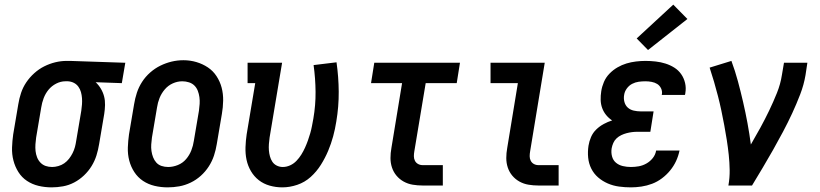

<svg xmlns="http://www.w3.org/2000/svg" viewBox="-20 -801 3540 829"><path d="M203 8Q174 8 146.5 1.5Q119 -5 96.5 -20Q74 -35 59.5 -58Q45 -81 38 -108Q31 -135 32 -164Q33 -193 37 -221L59 -351Q63 -376 71 -400Q79 -424 93.5 -445.5Q108 -467 128 -485Q148 -503 171 -514.5Q194 -526 218.5 -532Q243 -538 268 -538Q271 -538 275 -538Q279 -538 283 -538L521 -530L506 -442L393 -446Q406 -434 415.5 -418Q425 -402 429.5 -384.5Q434 -367 433.5 -347.5Q433 -328 430 -309L408 -179Q404 -154 396.5 -130Q389 -106 375.5 -84Q362 -62 342.5 -43.5Q323 -25 300 -13Q277 -1 252 3.5Q227 8 203 8ZM205 -80Q205 -80 205 -80Q205 -80 205 -80Q218 -80 232 -84Q246 -88 257.5 -96Q269 -104 278 -115.5Q287 -127 293.5 -140Q300 -153 303.5 -166Q307 -179 309 -193L331 -323Q333 -337 334 -350.5Q335 -364 334 -377.5Q333 -391 329.5 -403.5Q326 -416 318.5 -426.5Q311 -437 299.5 -443Q288 -449 274 -450H268Q267 -450 265 -450Q263 -450 262 -450Q242 -450 222.5 -440Q203 -430 189.5 -413.5Q176 -397 168.5 -377Q161 -357 158 -337L136 -207Q134 -193 133 -178Q132 -163 133.5 -149Q135 -135 140 -122Q145 -109 154.5 -99Q164 -89 177 -84.5Q190 -80 205 -80Z M704 8Q675 8 647.5 1.5Q620 -5 597.5 -20Q575 -35 560 -58Q545 -81 538 -108Q531 -135 532 -164Q533 -193 537 -221L559 -351Q563 -376 571 -400.5Q579 -425 593.5 -447.5Q608 -470 628.5 -488Q649 -506 672.5 -517.5Q696 -529 721 -535Q746 -541 772 -541Q801 -541 828 -533Q855 -525 877.5 -510Q900 -495 915 -472Q930 -449 937 -422.5Q944 -396 943.5 -366.5Q943 -337 938 -309L916 -179Q912 -154 904 -129.5Q896 -105 881.5 -82.5Q867 -60 847 -42Q827 -24 803 -12.5Q779 -1 754 3.5Q729 8 704 8ZM706 -80Q727 -80 748 -88.5Q769 -97 783.5 -114Q798 -131 806 -151.5Q814 -172 817 -193L839 -323Q841 -338 842 -352.5Q843 -367 841 -381.5Q839 -396 834 -409Q829 -422 819.5 -431.5Q810 -441 796 -445.5Q782 -450 767 -450Q746 -450 726 -441Q706 -432 691.5 -415Q677 -398 669 -378Q661 -358 658 -337L636 -207Q634 -192 633 -177.5Q632 -163 634 -149Q636 -135 641 -122Q646 -109 655 -99Q664 -89 677.5 -84.5Q691 -80 706 -80Z M1199 8Q1171 8 1144.5 0.5Q1118 -7 1097.5 -23Q1077 -39 1063.5 -62Q1050 -85 1044.5 -111Q1039 -137 1040 -165.5Q1041 -194 1045 -221L1082 -442H1049V-530H1198L1144 -207Q1142 -193 1141 -179Q1140 -165 1141 -152Q1142 -139 1145.5 -126Q1149 -113 1156 -102.5Q1163 -92 1175 -86Q1187 -80 1201 -80Q1217 -80 1232.5 -87Q1248 -94 1260 -106.5Q1272 -119 1281 -133.5Q1290 -148 1297 -163.5Q1304 -179 1309.5 -194.5Q1315 -210 1319.5 -225.5Q1324 -241 1327 -257Q1330 -273 1333 -289Q1343 -347 1342.5 -404.5Q1342 -462 1334 -520L1433 -532Q1442 -469 1442.5 -405Q1443 -341 1432 -276Q1427 -244 1418.5 -212.5Q1410 -181 1397 -150Q1384 -119 1365.5 -89.5Q1347 -60 1321.5 -37Q1296 -14 1263.5 -3Q1231 8 1199 8Z M1805 0Q1783 0 1762 -3.5Q1741 -7 1723 -17Q1705 -27 1692 -42.5Q1679 -58 1672.5 -77.5Q1666 -97 1666 -118.5Q1666 -140 1670 -162L1716 -442H1582L1596 -530H1966L1952 -442H1818L1769 -148Q1767 -137 1767 -126.5Q1767 -116 1771.5 -107Q1776 -98 1785 -93Q1794 -88 1805 -88H1892V0Z M2305 0Q2283 0 2262 -3.5Q2241 -7 2223 -17Q2205 -27 2192 -42.5Q2179 -58 2172.5 -77.5Q2166 -97 2166 -118.5Q2166 -140 2170 -162L2216 -442H2098V-530H2332L2269 -148Q2267 -137 2267 -126.5Q2267 -116 2271.5 -107Q2276 -98 2285 -93Q2294 -88 2305 -88H2392V0Z M2704 8Q2678 8 2652.5 4.5Q2627 1 2604 -9Q2581 -19 2562.5 -35Q2544 -51 2533 -73Q2522 -95 2519.5 -120.5Q2517 -146 2521 -172Q2524 -191 2532 -209.5Q2540 -228 2554.5 -242Q2569 -256 2586.5 -265.5Q2604 -275 2623 -281Q2608 -291 2597 -304.5Q2586 -318 2580 -334.5Q2574 -351 2573.5 -369.5Q2573 -388 2576 -407Q2579 -427 2587.5 -447Q2596 -467 2611.5 -483Q2627 -499 2646 -510Q2665 -521 2685 -527Q2705 -533 2726 -535.5Q2747 -538 2767 -538Q2789 -538 2811 -535.5Q2833 -533 2853.5 -526.5Q2874 -520 2891.5 -509Q2909 -498 2921 -481Q2933 -464 2938 -442.5Q2943 -421 2939 -399Q2939 -397 2938.5 -395Q2938 -393 2937 -391H2837Q2837 -392 2837.5 -393Q2838 -394 2838 -394Q2840 -408 2834 -420Q2828 -432 2817.5 -438.5Q2807 -445 2793.5 -447.5Q2780 -450 2767 -450Q2752 -450 2737.5 -448Q2723 -446 2709.5 -439Q2696 -432 2686.5 -419Q2677 -406 2675 -392Q2672 -376 2676 -361Q2680 -346 2690.5 -336.5Q2701 -327 2716 -323.5Q2731 -320 2747 -320H2802L2788 -232H2732Q2720 -232 2708.5 -230.5Q2697 -229 2685.5 -226Q2674 -223 2662.5 -217.5Q2651 -212 2642 -203.5Q2633 -195 2628 -183.5Q2623 -172 2621 -161Q2618 -143 2622.5 -126Q2627 -109 2639.5 -98.5Q2652 -88 2669 -84Q2686 -80 2704 -80Q2721 -80 2738 -83Q2755 -86 2771 -95Q2787 -104 2798.5 -118.5Q2810 -133 2813 -151H2914Q2909 -127 2899 -105.5Q2889 -84 2873.5 -65Q2858 -46 2838 -31Q2818 -16 2795.5 -7.5Q2773 1 2749.5 4.5Q2726 8 2704 8ZM2778 -585 2729 -635 2887 -781 2948 -719Z M3125 0Q3131 -33 3130.5 -66.5Q3130 -100 3126.5 -132.5Q3123 -165 3118 -197Q3113 -229 3107 -261Q3101 -293 3094.5 -324Q3088 -355 3080 -386Q3072 -417 3063 -448Q3054 -479 3044 -509L3138 -538Q3154 -495 3166 -450.5Q3178 -406 3188.5 -360.5Q3199 -315 3207.5 -269Q3216 -223 3222 -177Q3243 -213 3263 -249.5Q3283 -286 3301 -323.5Q3319 -361 3334.5 -399.5Q3350 -438 3356 -477L3365 -530H3466L3458 -477Q3451 -435 3435 -393.5Q3419 -352 3400.5 -312Q3382 -272 3361 -232.5Q3340 -193 3318 -154Q3296 -115 3273 -76.5Q3250 -38 3227 0Z"/></svg>

Font: Iosevka Slab Semibold Oblique
Style: Regular
Weight: 600
Italic angle: -9°
Monospace: yes
Designer: Belleve Invis
Foundry: Belleve Invis
Version: Version 11.1.1; ttfautohint (v1.8.3)